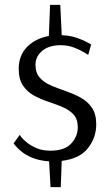

<svg xmlns="http://www.w3.org/2000/svg" viewBox="-20 -720 448 790"><path d="M188 50 182 -56Q142 -59 114 -70.5Q86 -82 69 -96Q52 -110 44 -120Q36 -130 36 -130L61 -165Q61 -165 68.5 -155Q76 -145 92 -132.5Q108 -120 131.5 -110Q155 -100 187 -100Q246 -100 273 -129.5Q300 -159 300 -196Q300 -230 282.5 -249Q265 -268 237.5 -279.5Q210 -291 178.5 -301.5Q147 -312 119.5 -327Q92 -342 74.5 -368Q57 -394 57 -437Q57 -492 91.5 -527Q126 -562 181 -572L186 -700H228L234 -575Q268 -574 295.5 -564.5Q323 -555 339 -546Q355 -537 355 -537L343 -494Q343 -494 327 -504Q311 -514 285.5 -524Q260 -534 229 -534Q182 -534 154 -511Q126 -488 126 -453Q126 -420 144 -400Q162 -380 190.5 -368Q219 -356 251 -345Q283 -334 311.5 -318.5Q340 -303 358 -277Q376 -251 376 -208Q376 -154 342 -110.5Q308 -67 234 -58L230 50Z"/></svg>

Font: Arsenal SC
Style: Regular
Weight: 400
Designer: Andrij Shevchenko
Foundry: Stairsfor
Version: Version 2.001; ttfautohint (v1.8.4.7-5d5b)